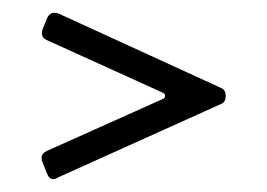

<svg xmlns="http://www.w3.org/2000/svg" viewBox="-20 -378 420 302"><path d="M72.8 -356.4 327.6 -239.7Q335 -236.8 335 -227.1Q335 -217.3 327.6 -214.4L72.8 -99.6Q66.9 -96.2 64 -96.2Q57.1 -96.2 53.7 -105.5L47.4 -121.6Q45.4 -125.5 45.4 -129.4Q45.4 -136.7 53.7 -140.6L237.8 -223.1Q239.7 -225.1 239.7 -227.1Q239.7 -229.5 237.8 -231.4L53.7 -314.9Q45.9 -318.4 45.9 -325.7Q45.9 -329.6 47.4 -333L53.7 -348.6Q57.6 -357.9 65.4 -357.9Q69.3 -357.9 72.8 -356.4Z"/></svg>

Font: GOSTRUS
Style: type A
Weight: 200
Designer: Юрий и Татьяна Кривогуз
Version: Version 01.0